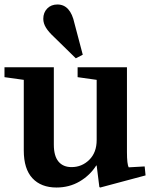

<svg xmlns="http://www.w3.org/2000/svg" viewBox="-22 -826 669 856"><path d="M409 -470 324 -482V-526H544V-148Q544 -93 552 -80L623 -84L627 -44L425 10L421 8L409 -88H407Q379 -44 333 -17Q287 10 230 10Q161 10 122.5 -31.5Q84 -73 84 -155V-470L-2 -482V-526H218V-181Q218 -131 238.5 -106Q259 -81 297 -81Q343 -81 376 -113.5Q409 -146 409 -202ZM171 -742Q171 -770 188.5 -788Q206 -806 234 -806Q292 -806 310 -722L347 -582L316 -566L220 -660Q195 -683 183 -702.5Q171 -722 171 -742Z"/></svg>

Font: Minipax
Style: Bold
Weight: 600
Designer: Raphaël Ronot, Igor Stepanchenko (Cyrillic)
Foundry: steppetype
Version: Version 1.002